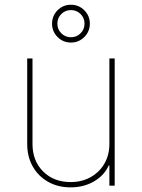

<svg xmlns="http://www.w3.org/2000/svg" viewBox="-20 -796 608 823"><path d="M448.9 -179V-545.5H471.6V0H448.9V-86.6H446Q426.8 -44 383 -18.5Q339.1 7.1 282.7 7.1Q228 7.1 186.1 -16.7Q144.2 -40.5 120.4 -82.4Q96.6 -124.3 96.6 -179V-545.5H119.3V-179Q119.3 -106.5 164.8 -61.1Q210.2 -15.6 282.7 -15.6Q331 -15.6 368.4 -36.6Q405.9 -57.5 427.4 -94.5Q448.9 -131.4 448.9 -179ZM284.1 -613.6Q250.4 -613.6 226.7 -637.3Q203.1 -660.9 203.1 -694.6Q203.1 -728.3 226.7 -752Q250.4 -775.6 284.1 -775.6Q317.8 -775.6 341.4 -752Q365.1 -728.3 365.1 -694.6Q365.1 -660.9 341.4 -637.3Q317.8 -613.6 284.1 -613.6ZM284.1 -636.4Q308.6 -636.4 325.5 -653.4Q342.3 -670.5 342.3 -694.6Q342.3 -719.1 325.3 -736Q308.2 -752.8 284.1 -752.8Q259.6 -752.8 242.7 -735.8Q225.9 -718.8 225.9 -694.6Q225.9 -670.1 242.9 -653.2Q259.9 -636.4 284.1 -636.4Z"/></svg>

Font: Inter Thin BETA
Style: Regular
Weight: 100
Designer: Rasmus Andersson
Foundry: rsms
Version: Version 3.011;git-f93a4a705